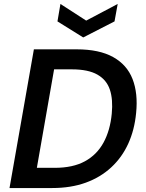

<svg xmlns="http://www.w3.org/2000/svg" viewBox="-20 -949 736 969"><path d="M28 0 151 -700H367Q481 -700 551 -661Q621 -622 649 -550Q677 -478 667 -379Q659 -294 627.5 -224.5Q596 -155 541.5 -104.5Q487 -54 412.5 -27Q338 0 243 0ZM166 -102H256Q348 -102 408.5 -135Q469 -168 502.5 -229.5Q536 -291 544 -375Q551 -447 534.5 -496.5Q518 -546 471.5 -572.5Q425 -599 343 -599H253ZM574 -929 558 -841 400 -760 270 -841 285 -929 415 -845Z"/></svg>

Font: DM Sans 12pt SemiBold
Style: Italic
Weight: 600
Italic angle: -10°
Version: Version 4.004;gftools[0.9.30]